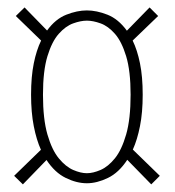

<svg xmlns="http://www.w3.org/2000/svg" viewBox="-20 -518 470 516"><path d="M41.5 -22.5 18 -45.5 90 -115.5Q78 -142 70.8 -178.8Q63.5 -215.5 63.5 -263.5Q63.5 -312 70.8 -347.8Q78 -383.5 90.5 -409L22.5 -475L46 -498L106.5 -436Q129 -467 158.2 -478.5Q187.5 -490 213.5 -490Q239.5 -490 268.8 -478.5Q298 -467 321 -435.5L382 -498L405 -475L336.5 -409Q349 -383.5 356.2 -347.8Q363.5 -312 363.5 -263.5Q363.5 -215.5 356.2 -179Q349 -142.5 337 -116L409.5 -45.5L386.5 -22.5L322 -88.5Q299.5 -54 270 -39.8Q240.5 -25.5 213.5 -25.5Q186 -25.5 156.8 -39.8Q127.5 -54 105 -88ZM213.5 -52.5Q230 -52.5 250.2 -61.2Q270.5 -70 288.8 -92.5Q307 -115 319 -156.5Q331 -198 331 -263.5Q331 -327.5 319 -367Q307 -406.5 288.8 -427.2Q270.5 -448 250.2 -455.2Q230 -462.5 213.5 -462.5Q197 -462.5 176.8 -455.2Q156.5 -448 138 -427.2Q119.5 -406.5 107.5 -367Q95.5 -327.5 95.5 -263.5Q95.5 -198 107.5 -156.5Q119.5 -115 138 -92.5Q156.5 -70 176.8 -61.2Q197 -52.5 213.5 -52.5Z"/></svg>

Font: Imbue 10pt Thin
Style: Regular
Weight: 100
Designer: Tyler Finck
Foundry: Etcetera Type Company
Version: Version 1.102; ttfautohint (v1.8.3)